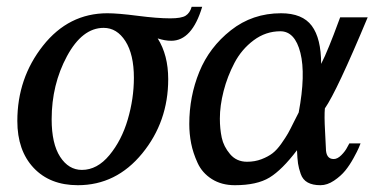

<svg xmlns="http://www.w3.org/2000/svg" viewBox="-20 -533 1102 565"><path d="M575 -513Q545 -413 484 -413Q465 -413 444 -420Q475 -371 475 -300Q475 -175 398.5 -81.5Q322 12 209 12Q127 12 79 -39Q31 -90 31 -177Q31 -303 106.5 -398.5Q182 -494 296 -494Q327 -494 385 -486.5Q443 -479 481 -479Q514 -479 526.5 -487Q539 -495 544 -513ZM374 -304Q374 -373 349 -412Q324 -451 285 -451Q222 -451 177 -367.5Q132 -284 132 -182Q132 -110 157 -71.5Q182 -33 221 -33Q266 -33 302 -76.5Q338 -120 356 -181.5Q374 -243 374 -304Z M1062 -482Q971 -264 936 -214Q934 -192 936.5 -147.5Q939 -103 939 -97Q939 -65 962 -65Q973 -65 984.5 -76.5Q996 -88 1002 -100L1008 -111H1041Q1039 -106 1035.5 -97.5Q1032 -89 1020.5 -68Q1009 -47 996 -31Q983 -15 963 -1.5Q943 12 923 12Q900 12 885.5 4Q871 -4 865 -21Q859 -38 857 -52Q855 -66 854 -91Q810 -33 773 -10.5Q736 12 671 12Q632 12 603.5 -6Q575 -24 561.5 -53.5Q548 -83 542.5 -111Q537 -139 537 -168Q537 -249 566.5 -321.5Q596 -394 659.5 -444Q723 -494 807 -494Q870 -494 897.5 -457Q925 -420 925 -345Q935 -364 949 -398.5Q963 -433 972 -458L981 -482ZM859 -202Q880 -314 864 -377.5Q848 -441 805 -441Q762 -441 726.5 -414.5Q691 -388 670 -348Q649 -308 638 -265Q627 -222 627 -184Q627 -154 632.5 -128Q638 -102 657 -79.5Q676 -57 707 -57Q730 -57 749.5 -64.5Q769 -72 782 -82Q795 -92 808 -110.5Q821 -129 827.5 -140.5Q834 -152 844.5 -173.5Q855 -195 859 -202Z"/></svg>

Font: Veleka
Style: Italic
Weight: 400
Italic angle: -12°
Designer: Stefan Peev, Context Ltd, 2016; SIL International, 1997-2014.
Foundry: Stefan Peev, Context Ltd, 2016
Version: Version 1.000